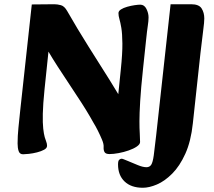

<svg xmlns="http://www.w3.org/2000/svg" viewBox="-20 -716 1012 906"><path d="M89 12Q73 12 68 -3Q63 -18 63 -39Q63 -74 67 -113.5Q71 -153 75 -191L130 -695L236 -696Q251 -696 267.5 -691.5Q284 -687 297 -664Q345 -580 397.3 -497Q449.7 -414 497.3 -338.5Q545 -263 578 -201L528 -172L550 -387Q558 -464 557.5 -511Q557 -558 552.5 -584.5Q548 -611 543.5 -626Q539 -641 539 -654Q539 -664 550.8 -671.5Q562.5 -679 580.2 -684Q597.9 -689 614.9 -691.5Q632 -694 642 -694Q661 -694 671 -674Q681 -654 681 -634Q681 -617 677.5 -595Q674 -573 669 -524L655 -392Q645 -298 641.5 -238.5Q638 -179 638 -144Q638 -109 639.5 -87Q641 -65 641 -46Q641 -35 625.5 -24.5Q610 -14 587 -6Q564 2 539.5 6.5Q515 11 497 11Q479 11 473.5 2Q468 -7 469 -23Q470 -36 461.5 -56.5Q453 -77 442 -99Q431 -121 421 -137Q389 -195 344.2 -262Q299.4 -329 252.2 -402Q205 -475 165 -550L217 -552L190 -293Q183 -224 182 -179.5Q181 -135 184 -109Q187 -83 191 -69Q195 -55 198.5 -46.5Q202 -38 202 -28Q202 -17 188.2 -9.5Q174.5 -2 154.7 3Q135 8 116.5 10Q98 12 89 12ZM654 170Q599 170 568 140.5Q537 111 537 60Q537 42 543 37.5Q549 33 553 33Q558 33 563.5 35.5Q569 38 582 43Q606 53 630 63Q654 73 671 73Q686 73 693.5 61.5Q701 50 705.5 17.5Q710 -15 717 -78L785 -696H882Q919 -696 931.5 -676Q944 -656 944 -629Q944 -611 939 -574Q934 -537 926 -466L890 -134Q881 -49 854.5 9.5Q828 68 792.5 103.5Q757 139 720.5 154.5Q684 170 654 170Z"/></svg>

Font: Alkatra
Style: Regular
Weight: 400
Designer: Suman Bhandary
Version: Version 1.100;gftools[0.9.22]